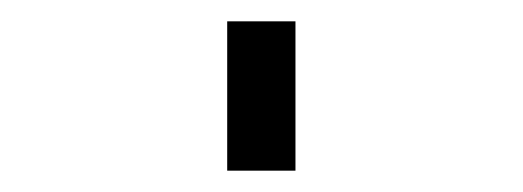

<svg xmlns="http://www.w3.org/2000/svg" viewBox="-20 60 490 180"><path d="M193 220V80H257V220Z"/></svg>

Font: Iosevka Aile Custom Light
Style: Regular
Weight: 300
Designer: Belleve Invis
Foundry: Belleve Invis
Version: Version 17.0.2; ttfautohint (v1.8.3)